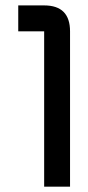

<svg xmlns="http://www.w3.org/2000/svg" viewBox="-20 -704 333 724"><path d="M244.1 -585.9V0H146.5V-585.9H48.8V-683.6H146.5Q244.1 -683.6 244.1 -585.9Z"/></svg>

Font: BabelStone Runic Beorhtric
Style: Regular
Weight: 400
Designer: Andrew West
Foundry: BabelStone
Version: Version 7.004;November 9, 2023